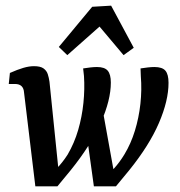

<svg xmlns="http://www.w3.org/2000/svg" viewBox="-20 -659 637 679"><path d="M390 0 344 -26Q364 -42 383.5 -63.5Q403 -85 420 -113Q443 -151 457 -196.5Q471 -242 476.5 -291.5Q482 -341 478 -390L477 -417Q489 -419 502.5 -420.5Q516 -422 526 -422Q554 -422 565 -409Q576 -396 576 -366Q576 -303 542 -224Q508 -145 437 -57ZM105 0 65 -332Q64 -347 56 -354.5Q48 -362 33 -362H11L15 -401Q42 -413 62.5 -419Q83 -425 100 -425Q123 -425 134 -417Q145 -409 149 -396.5Q153 -384 155 -370L190 -27L183 0ZM183 0 139 -25Q159 -41 180 -62.5Q201 -84 219 -112Q243 -153 256.5 -199.5Q270 -246 275 -295Q280 -344 277 -390L274 -417Q287 -419 299.5 -420.5Q312 -422 323 -422Q350 -422 361 -409Q372 -396 372 -367Q372 -305 336.5 -225Q301 -145 230 -57ZM312 0 289 -166 341 -282 388 -22 390 0ZM188 -493 306 -635 373 -639 453 -490 417 -464 332 -565 218 -464Z"/></svg>

Font: Rasa Medium
Style: Italic
Weight: 500
Italic angle: -7.10001°
Designer: Anna Giedrys (Yrsa+Rasa design), David Brezina (Yrsa art-direction, Rasa art-direction, design)
Foundry: Rosetta Type Foundry
Version: Version 2.004